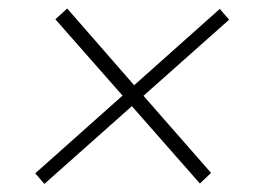

<svg xmlns="http://www.w3.org/2000/svg" viewBox="-20 -566 620 463"><path d="M532.5 -518.5 326 -335 489 -149 462 -123.5 298 -310 87 -122.5 65 -148 275.5 -335.5 113.5 -519.5 142 -545.5 303.5 -360.5 510 -544.5Z"/></svg>

Font: Lato TR Light
Style: Italic
Weight: 300
Italic angle: -12°
Designer: Lukasz Dziedzic
Foundry: Lukasz Dziedzic
Version: Version 1.104 2013